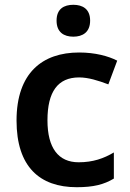

<svg xmlns="http://www.w3.org/2000/svg" viewBox="-20 -864 541 801"><path d="M286 -844C247 -844 216 -827 216 -778C216 -729 247 -711 286 -711C324 -711 356 -729 356 -778C356 -827 324 -844 286 -844ZM300 -83C370 -83 413 -94 455 -119V-228C413 -203 368 -187 308 -187C224 -187 178 -246 178 -362C178 -481 221 -541 310 -541C348 -541 390 -528 432 -512L469 -611C432 -630 377 -645 310 -645C157 -645 49 -560 49 -361C49 -169 145 -83 300 -83Z"/></svg>

Font: Noto Sans Kannada UI SemiBold
Style: Regular
Weight: 600
Designer: Jelle Bosma - Monotype Design Team
Foundry: Monotype Imaging Inc.
Version: Version 2.005